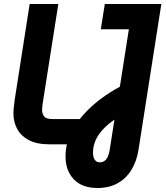

<svg xmlns="http://www.w3.org/2000/svg" viewBox="-20 -720 826 958"><path d="M226 0Q163 0 123.5 -21Q84 -42 65.5 -77Q47 -112 47 -154Q47 -171 49.5 -189.5Q52 -208 53 -220L128 -700H271L193 -204Q192 -197 191 -188Q190 -179 190 -172Q190 -153 200 -139.5Q210 -126 241 -126H416L396 0ZM467 218Q389 218 348 174.5Q307 131 307 61Q307 2 331.5 -50.5Q356 -103 396 -147.5Q436 -192 484 -227.5Q532 -263 578 -287L623 -574H483L503 -700H785L671 28Q662 85 635.5 128Q609 171 566.5 194.5Q524 218 467 218ZM478 90Q492 90 502 82.5Q512 75 518 61.5Q524 48 527 30L551 -123Q526 -106 506 -87Q486 -68 472.5 -48Q459 -28 451.5 -5.5Q444 17 444 41Q444 65 453 77.5Q462 90 478 90Z"/></svg>

Font: MuseoModerno SemiBold
Style: Italic
Weight: 600
Italic angle: -9°
Designer: Pablo Cosgaya, Héctor Gatti, Marcela Romero, and the Authors of The MuseoModerno Project.
Foundry: Omnibus-Type Team
Version: Version 1.003